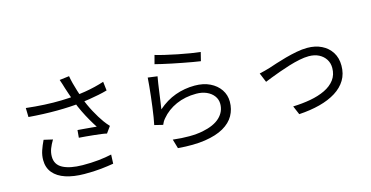

<svg xmlns="http://www.w3.org/2000/svg" viewBox="-82 -1196 3164 1637"><g transform="rotate(-15 1500.0 -378.0)"><path d="M523.8 -708.8Q519.1 -725 512.5 -746.2Q505.9 -767.4 498.6 -787.4L584.1 -797.9Q588.9 -769.1 598.1 -732.7Q607.4 -696.2 619.4 -658.7Q631.4 -621.2 642.8 -588.6Q665.8 -523.9 700.7 -459.5Q735.6 -395.1 767.2 -351.4Q777.5 -337.1 788.5 -323.8Q799.6 -310.5 810.9 -298.4L770.2 -241.6Q752.1 -246.2 722.6 -250.1Q693 -254 658.6 -257.6Q624.2 -261.2 590.2 -264.3Q556.2 -267.3 528.9 -269.1L534.8 -335.5Q563.3 -333.5 594.8 -330.6Q626.3 -327.7 654.7 -325.4Q683.2 -323.1 700.9 -320.9Q680 -352.5 655.9 -394.5Q631.8 -436.4 609.3 -482.7Q586.8 -529.1 570 -574.2Q554 -617.6 542.8 -651.6Q531.6 -685.6 523.8 -708.8ZM157.8 -631Q241.5 -621.4 320.2 -617.4Q398.8 -613.4 469.4 -615.3Q540 -617.2 596.7 -623Q636.8 -627.8 681.2 -635Q725.6 -642.2 769.9 -652.9Q814.3 -663.6 852.7 -676.4L861.9 -597.6Q826.7 -587.4 784.8 -579Q742.9 -570.6 700.9 -563.8Q658.8 -557 622.3 -552.6Q526.7 -541.8 409.4 -541.1Q292.2 -540.4 159.8 -551ZM312.2 -312.1Q290.3 -275.9 277.4 -242.4Q264.6 -208.9 264.6 -173Q264.6 -102.2 326.7 -69.2Q388.8 -36.2 500.2 -35Q576.7 -34.4 641.2 -41.1Q705.6 -47.8 758 -59.6L754.5 20.2Q707.8 28.4 643.8 35.4Q579.8 42.4 495.7 41.8Q401.3 41.2 331.6 18.2Q261.8 -4.7 223.8 -50.5Q185.7 -96.3 185.7 -163.6Q185.7 -205.5 199.2 -245.8Q212.7 -286 234 -330.1Z M1334.8 -784.1Q1367.3 -773.9 1418.9 -761.9Q1470.4 -749.9 1527.7 -738.3Q1584.9 -726.7 1637 -718.4Q1689.1 -710.1 1722.1 -706.7L1703.2 -630.3Q1674.6 -634.3 1634.2 -641.3Q1593.7 -648.4 1547.6 -657.3Q1501.6 -666.2 1456.7 -675.4Q1411.9 -684.6 1374.9 -693.3Q1337.9 -702 1314.5 -708ZM1312.7 -601.7Q1307.7 -576.4 1302.2 -538.5Q1296.7 -500.7 1291.1 -459.7Q1285.5 -418.7 1280.3 -381.9Q1275 -345 1271.2 -320.8Q1343.5 -384.1 1425.4 -413.7Q1507.3 -443.2 1597 -443.2Q1673.9 -443.2 1731.1 -415.4Q1788.3 -387.7 1820.3 -340.2Q1852.2 -292.7 1852.2 -233.7Q1852.2 -167.2 1821.6 -112.5Q1791 -57.8 1726.6 -20.9Q1662.2 16 1561.9 31.3Q1461.6 46.6 1322.2 35L1298.4 -46.5Q1456.6 -28 1560.6 -48.3Q1664.7 -68.7 1716.6 -118.2Q1768.5 -167.8 1768.5 -236.1Q1768.5 -276.1 1745.4 -306.9Q1722.3 -337.8 1682.5 -355.4Q1642.7 -372.9 1591.8 -372.9Q1493.8 -372.9 1414.2 -337.6Q1334.7 -302.3 1282.1 -238.9Q1270.8 -225.8 1263.9 -213.5Q1257.1 -201.2 1252.1 -189.1L1177.8 -207.3Q1183.8 -234.6 1190.1 -274.1Q1196.4 -313.6 1202.4 -359.2Q1208.4 -404.8 1213.7 -451Q1219 -497.2 1223 -539.6Q1227 -581.9 1229 -612.8Z M2160.4 -399.2Q2182.8 -403.8 2206.5 -410.2Q2230.1 -416.5 2253.9 -423.5Q2280.1 -432.1 2321.8 -445.9Q2363.5 -459.6 2412.7 -473Q2461.9 -486.4 2512.2 -496Q2562.6 -505.6 2606.8 -505.6Q2678 -505.6 2733 -478.7Q2787.9 -451.8 2819.5 -402.3Q2851.1 -352.9 2851.1 -284.4Q2851.1 -212.1 2818.2 -157.6Q2785.3 -103 2724.6 -64.9Q2663.9 -26.8 2580.5 -5Q2497.2 16.8 2396.2 22.9L2363.5 -54.1Q2444.8 -56.7 2518.1 -70.1Q2591.3 -83.5 2648.2 -110.8Q2705 -138.1 2737.6 -181.4Q2770.2 -224.8 2770.2 -285.6Q2770.2 -328.5 2749 -361.7Q2727.8 -394.8 2690.2 -414.2Q2652.5 -433.5 2600.9 -433.5Q2563.9 -433.5 2517.7 -424.1Q2471.5 -414.7 2422.9 -399.7Q2374.4 -384.7 2329.3 -368.4Q2284.3 -352.1 2249 -338.4Q2213.6 -324.7 2194.4 -316.6Z"/></g></svg>

Font: Noto Sans JP
Style: Regular
Weight: 100
Designer: Ryoko NISHIZUKA 西塚涼子 (kana, bopomofo & ideographs); Paul D. Hunt (Latin, Greek & Cyrillic); Sandoll Communications 산돌커뮤니
Foundry: Adobe
Version: Version 2.004;hotconv 1.0.118;makeotfexe 2.5.65603